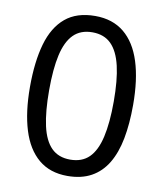

<svg xmlns="http://www.w3.org/2000/svg" viewBox="-83 -792 737 869"><g transform="rotate(10 286.0 -357.5)"><path d="M523 -358Q523 -271 510 -203Q497 -135 468.5 -87.5Q440 -40 394.5 -15Q349 10 285 10Q205 10 152.5 -34Q100 -78 74.5 -160.5Q49 -243 49 -358Q49 -474 72.5 -556Q96 -638 148 -681.5Q200 -725 285 -725Q365 -725 418 -681.5Q471 -638 497 -556Q523 -474 523 -358ZM137 -358Q137 -260 151.5 -195Q166 -130 198.5 -97.5Q231 -65 285 -65Q339 -65 371.5 -97Q404 -129 419 -194.5Q434 -260 434 -358Q434 -456 419 -520.5Q404 -585 371.5 -617.5Q339 -650 285 -650Q231 -650 198.5 -617.5Q166 -585 151.5 -520.5Q137 -456 137 -358Z"/></g></svg>

Font: Noto Sans Georgian
Style: Regular
Weight: 400
Designer: Monotype Design Team, Akaki Razmadze
Foundry: Google LLC
Version: Version 2.002